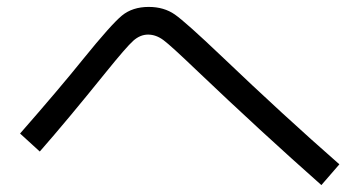

<svg xmlns="http://www.w3.org/2000/svg" viewBox="-20 -617 1040 555"><path d="M95 -179 38 -231Q151 -360 221 -447Q302 -547 332.5 -572Q363 -597 410 -597Q454 -597 485.5 -575Q517 -553 621 -454Q799 -284 961 -142L909 -82Q736 -235 546 -416Q474 -485 452.5 -501Q431 -517 408 -517Q385 -517 365 -499Q345 -481 286 -408Q174 -269 95 -179Z"/></svg>

Font: M PLUS 1p
Style: Regular
Weight: 400
Version: Version 1.062